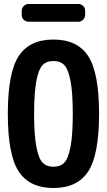

<svg xmlns="http://www.w3.org/2000/svg" viewBox="-20 -940 540 970"><path d="M194.8 -118.7Q214.8 -97.7 250 -97.7Q285.2 -97.7 305.2 -118.7Q325.2 -139.6 336.4 -199.2Q347.7 -258.8 347.7 -364.7Q347.7 -470.7 336.4 -530.3Q325.2 -589.8 305.2 -610.8Q285.2 -631.8 250 -631.8Q214.8 -631.8 194.8 -610.8Q174.8 -589.8 163.6 -530.3Q152.3 -470.7 152.3 -364.7Q152.3 -258.8 163.6 -199.2Q174.8 -139.6 194.8 -118.7ZM74.2 -656.2Q128.9 -740.2 250 -740.2Q371.1 -740.2 425.8 -656.2Q480.5 -572.3 480.5 -365.2Q480.5 -158.2 425.8 -74.2Q371.1 9.8 250 9.8Q128.9 9.8 74.2 -74.2Q19.5 -158.2 19.5 -365.2Q19.5 -572.3 74.2 -656.2ZM125 -919.9H375Q389.6 -919.9 399.9 -910.2Q410.2 -900.4 410.2 -884.8V-865.2Q410.2 -850.6 399.9 -840.3Q389.6 -830.1 375 -830.1H125Q110.4 -830.1 100.1 -839.8Q89.8 -849.6 89.8 -865.2V-884.8Q89.8 -899.4 100.1 -909.7Q110.4 -919.9 125 -919.9Z"/></svg>

Font: Rounded-L Mgen+ 1mn bold
Style: Bold
Weight: 700
Designer: [Source Han Sans]
Ryoko NISHIZUKA  (kana & ideographs); Paul D. Hunt (Latin, Greek & Cyrillic); Wenlong ZHANG  (bopomofo
Version: Version 1.059.20150602